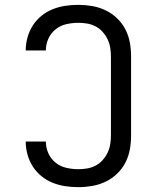

<svg xmlns="http://www.w3.org/2000/svg" viewBox="-20 -763 640 791"><path d="M303 8Q276 8 249 4Q222 0 197 -10Q172 -20 151 -37Q130 -54 115.5 -76.5Q101 -99 93.5 -125.5Q86 -152 86 -178V-180H169V-179Q169 -154 179.5 -131Q190 -108 209.5 -92.5Q229 -77 253.5 -71.5Q278 -66 303 -66Q321 -66 339 -69Q357 -72 373.5 -80.5Q390 -89 402.5 -103Q415 -117 423 -133.5Q431 -150 434 -168Q437 -186 437 -205V-530Q437 -549 434 -567Q431 -585 423 -601.5Q415 -618 402.5 -632Q390 -646 373.5 -654.5Q357 -663 339 -666Q321 -669 303 -669Q278 -669 253.5 -663.5Q229 -658 209.5 -642.5Q190 -627 179.5 -604Q169 -581 169 -556V-555H86V-557Q86 -583 93.5 -609.5Q101 -636 115.5 -658.5Q130 -681 151 -698Q172 -715 197 -725Q222 -735 249 -739Q276 -743 303 -743Q331 -743 360 -738Q389 -733 415 -720.5Q441 -708 462 -688Q483 -668 496.5 -642Q510 -616 515 -587.5Q520 -559 520 -530V-205Q520 -176 515 -147.5Q510 -119 496.5 -93Q483 -67 462 -47Q441 -27 415 -14.5Q389 -2 360 3Q331 8 303 8Z"/></svg>

Font: Iosevka Fixed Extended
Style: Regular
Weight: 400
Width: 7
Monospace: yes
Designer: Belleve Invis
Foundry: Belleve Invis
Version: Version 24.1.1; ttfautohint (v1.8.4)